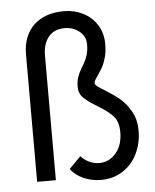

<svg xmlns="http://www.w3.org/2000/svg" viewBox="-53 -776 674 837"><g transform="rotate(-5 284.0 -357.5)"><path d="M223 -43 274 -95Q290 -77 311.5 -67.5Q333 -58 354 -58Q398 -58 427.5 -93Q457 -128 457 -184Q457 -228 437 -252Q417 -276 369 -305Q329 -329 309 -348Q289 -367 289 -398Q289 -420 294.5 -437Q300 -454 312 -475Q315 -481 324.5 -496.5Q334 -512 340 -532Q346 -552 346 -577Q346 -614 318.5 -635.5Q291 -657 255 -657Q208 -657 183.5 -626.5Q159 -596 159 -546V0H77V-556Q77 -638 125 -684.5Q173 -731 259 -731Q302 -731 340.5 -712Q379 -693 402 -657Q425 -621 425 -573Q425 -537 417 -511Q409 -485 402.5 -473.5Q396 -462 378 -435Q372 -427 368 -419.5Q364 -412 364 -406Q364 -401 371 -395Q378 -389 388.5 -382.5Q399 -376 402 -374Q441 -350 468 -328Q495 -306 516 -269.5Q537 -233 537 -184Q537 -129 514.5 -83Q492 -37 450.5 -10.5Q409 16 356 16Q316 16 281 1Q246 -14 223 -43Z"/></g></svg>

Font: Bellota
Style: Bold
Weight: 700
Designer: Kemie Guaida
Foundry: Kemie Guaida
Version: Version 4.001